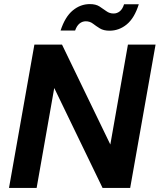

<svg xmlns="http://www.w3.org/2000/svg" viewBox="-20 -918 780 938"><path d="M24 0 148 -700H283L519 -212L605 -700H740L616 0H481L245 -488L159 0ZM276 -769Q298 -836 335.5 -867Q373 -898 419 -898Q448 -898 466 -886.5Q484 -875 499.5 -863.5Q515 -852 535 -852Q552 -852 565.5 -863Q579 -874 586 -897H658Q637 -830 599.5 -799Q562 -768 515 -768Q486 -768 467.5 -779.5Q449 -791 434 -802.5Q419 -814 399 -814Q382 -814 368.5 -803Q355 -792 347 -769Z"/></svg>

Font: DM Sans 18pt
Style: Bold Italic
Weight: 700
Italic angle: -10°
Designer: Colophon Foundry, Jonny Pinhorn
Foundry: Colophon Foundry
Version: Version 4.004;gftools[0.9.30]